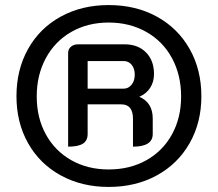

<svg xmlns="http://www.w3.org/2000/svg" viewBox="-20 -729 860 758"><path d="M45 -349Q45 -454 91 -536Q137 -618 220 -663.5Q303 -709 409 -709Q516 -709 599 -663.5Q682 -618 728.5 -536Q775 -454 775 -349Q775 -245 728.5 -163.5Q682 -82 599 -36.5Q516 9 409 9Q303 9 220 -36.5Q137 -82 91 -163.5Q45 -245 45 -349ZM695 -348Q695 -433 659 -499.5Q623 -566 557.5 -603Q492 -640 409 -640Q326 -640 261.5 -603Q197 -566 161 -499.5Q125 -433 125 -348Q125 -264 161 -198.5Q197 -133 261.5 -96.5Q326 -60 409 -60Q493 -60 558 -96.5Q623 -133 659 -198.5Q695 -264 695 -348ZM249 -520Q249 -535 260 -544.5Q271 -554 288 -554H472Q525 -554 556.5 -522Q588 -490 588 -437Q588 -406 573 -382.5Q558 -359 530 -347Q583 -324 583 -261V-200Q583 -150 505 -150V-260Q505 -317 459 -317H326V-200Q326 -174 307.5 -162Q289 -150 249 -150ZM468 -379Q487 -379 499.5 -394.5Q512 -410 512 -434Q512 -458 500 -473Q488 -488 468 -488H326V-379Z"/></svg>

Font: K2D
Style: Regular
Weight: 400
Version: Version 1.000; ttfautohint (v1.6)